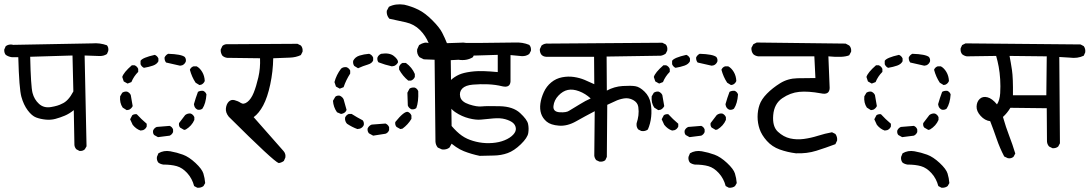

<svg xmlns="http://www.w3.org/2000/svg" viewBox="-29 -762 5124 903"><path d="M345 -52 330 -60Q322 -69 321 -80L318 -244Q297 -227 275.5 -218Q254 -209 232 -203Q210 -197 185.5 -199.5Q161 -202 141 -209.5Q121 -217 101.5 -243Q82 -269 71.5 -307Q61 -345 57 -493H27Q11 -495 -2 -504Q-10 -514 -9 -529L-2 -545Q12 -555 30 -552L31 -551L405 -558Q441 -561 474 -549Q483 -538 480 -522L474 -508Q459 -498 439.5 -498.5Q420 -499 369 -501L378 -74L370 -60Q361 -51 345 -52ZM262 -274Q277 -280 290.5 -294.5Q304 -309 316 -332L312 -501L113 -495Q116 -356 124 -325Q132 -294 154.5 -273.5Q177 -253 210.5 -258.5Q244 -264 262 -274Z M899 121 884 113Q875 78 852 52.5Q829 27 802.5 19.5Q776 12 739 12Q726 10 716 3Q707 -8 709 -24L716 -41Q741 -56 772 -50.5Q803 -45 831.5 -34.5Q860 -24 890.5 4.5Q921 33 927.5 54Q934 75 936 99L928 113Q917 122 899 121ZM714 -117 696 -127Q689 -135 691 -148Q696 -160 708 -165L769 -170Q781 -165 785 -153V-141Q780 -129 769 -124ZM632 -148Q611 -155 595 -175L583 -201L593 -220Q601 -226 614 -225Q635 -202 661 -180V-167Q656 -155 644 -150ZM837 -151 818 -162Q811 -170 813 -183L842 -221Q854 -230 868 -228Q880 -223 885 -211V-198Q873 -170 845 -153ZM567 -244 548 -256Q533 -278 536 -309L546 -326Q557 -333 569 -331Q581 -326 586 -315Q590 -294 595 -263Q589 -251 578 -246ZM901 -246Q889 -251 885 -263L883 -272Q891 -301 902 -330Q912 -336 926 -335Q938 -330 942 -318Q939 -275 923 -251Q914 -244 901 -246ZM909 -362 891 -373Q873 -400 864 -434Q869 -446 881 -450H896Q911 -442 922 -423.5Q933 -405 934 -381Q929 -369 918 -364ZM571 -369 553 -379 546 -400Q552 -421 591 -455H604Q616 -450 621 -438V-424Q600 -403 589 -376ZM648 -443Q637 -448 632 -460V-476Q641 -491 699 -504Q711 -499 716 -487V-474Q709 -460 690.5 -453.5Q672 -447 648 -443ZM818 -453Q785 -460 752 -468Q744 -478 745 -492Q751 -504 762 -509Q824 -507 840 -494Q847 -485 845 -473Q840 -460 828 -455Z M1282 5Q1260 -1 1047 -213Q1031 -233 1033.5 -253Q1036 -273 1047 -284Q1058 -295 1074 -291Q1090 -287 1103.5 -278Q1117 -269 1134.5 -282.5Q1152 -296 1164 -325.5Q1176 -355 1186 -398Q1196 -441 1194 -488L1039 -490Q1026 -492 1017 -500Q1008 -513 1009 -529L1017 -546Q1028 -556 1045 -554L1370 -556L1386 -548Q1396 -537 1394 -519L1386 -503Q1363 -492 1334 -491Q1305 -490 1256 -488Q1255 -426 1242 -365Q1229 -304 1209 -266.5Q1189 -229 1164 -211L1305 -51Q1316 -38 1313 -21L1306 -5Q1295 3 1282 5Z M2050 -59 2030 -68Q2020 -80 2019 -96L2015 -481L1964 -483L1944 -493Q1930 -509 1933 -530L1942 -550Q1969 -567 1987 -559Q1973 -594 1946 -621Q1919 -648 1880 -657Q1841 -666 1802 -674Q1788 -690 1790 -711L1800 -730Q1831 -746 1872 -740Q1907 -732 1938.5 -716.5Q1970 -701 2004 -667Q2038 -633 2050.5 -608.5Q2063 -584 2073 -559L2133 -561Q2168 -565 2195 -548Q2207 -534 2205 -513L2195 -493Q2166 -475 2127 -481L2091 -479L2096 -88L2085 -68Q2071 -57 2050 -59ZM1726 -124 1706 -135Q1698 -145 1700 -158Q1706 -171 1719 -176Q1751 -178 1784 -181Q1796 -176 1801 -164V-150Q1796 -137 1784 -133ZM1652 -155Q1627 -164 1603 -180Q1592 -192 1594 -209Q1599 -221 1611 -226H1625Q1650 -210 1677 -196Q1684 -187 1682 -174Q1677 -162 1664 -157ZM1854 -155 1836 -165Q1828 -174 1830 -188Q1871 -239 1889 -236Q1901 -231 1906 -219V-203Q1890 -176 1864 -157ZM1575 -226 1556 -234Q1539 -258 1537 -288L1548 -307Q1556 -314 1569 -312Q1582 -306 1587 -295Q1594 -271 1601 -245Q1596 -232 1583 -228ZM1906 -248Q1893 -254 1889 -266L1887 -326L1897 -345Q1907 -352 1922 -350Q1934 -345 1938 -333Q1940 -283 1929 -254Q1920 -246 1906 -248ZM1569 -345 1551 -355 1544 -376Q1553 -410 1575 -439Q1585 -448 1601 -446Q1613 -441 1618 -430V-416Q1598 -385 1587 -352ZM1891 -383Q1865 -404 1848 -435V-448Q1853 -461 1864 -466H1880Q1909 -445 1922 -414V-400Q1916 -387 1904 -383ZM1655 -441 1637 -452Q1630 -462 1632 -476Q1641 -494 1661.5 -500.5Q1682 -507 1707 -509Q1721 -504 1726 -491V-478Q1721 -464 1700 -458Q1679 -452 1655 -441ZM1814 -450Q1782 -457 1751 -469Q1744 -478 1746 -491Q1751 -504 1764 -509Q1803 -515 1823.5 -498.5Q1844 -482 1843 -469Q1837 -457 1825 -452Z M2227 -29Q2188 -37 2152.5 -51Q2117 -65 2076 -102.5Q2035 -140 2020 -166L2019 -186L2026 -202Q2036 -211 2054 -210L2069 -202Q2095 -167 2119 -144Q2143 -121 2168.5 -109.5Q2194 -98 2224.5 -92.5Q2255 -87 2287 -89.5Q2319 -92 2344.5 -102.5Q2370 -113 2384.5 -128.5Q2399 -144 2397 -159.5Q2395 -175 2382.5 -185Q2370 -195 2347 -201.5Q2324 -208 2290.5 -205Q2257 -202 2233.5 -199.5Q2210 -197 2176.5 -205.5Q2143 -214 2113 -234Q2083 -254 2075.5 -287Q2068 -320 2071.5 -346.5Q2075 -373 2097 -390.5Q2119 -408 2142 -415.5Q2165 -423 2201.5 -426.5Q2238 -430 2312 -423V-504Q2192 -500 2141.5 -499.5Q2091 -499 2027 -496Q2015 -498 2006 -505Q1997 -516 1998 -533L2006 -548Q2072 -561 2130 -560Q2188 -559 2391 -562Q2429 -564 2460 -551Q2470 -541 2468 -523L2460 -508Q2445 -497 2425 -498L2372 -503V-379Q2370 -348 2334 -356Q2302 -364 2266 -365.5Q2230 -367 2195 -364Q2160 -361 2145 -345.5Q2130 -330 2135.5 -306.5Q2141 -283 2177.5 -271Q2214 -259 2236.5 -261.5Q2259 -264 2321.5 -262.5Q2384 -261 2417 -230.5Q2450 -200 2454.5 -179.5Q2459 -159 2455.5 -136.5Q2452 -114 2420.5 -83.5Q2389 -53 2358.5 -42Q2328 -31 2293.5 -30.5Q2259 -30 2227 -29Z M2790 -2 2775 -9Q2767 -19 2766 -30L2768 -239Q2722 -215 2680.5 -191.5Q2639 -168 2600 -171Q2561 -174 2542 -190Q2523 -206 2516 -227.5Q2509 -249 2512.5 -275Q2516 -301 2528.5 -328.5Q2541 -356 2563.5 -374.5Q2586 -393 2614.5 -398.5Q2643 -404 2670 -400Q2697 -396 2720 -386.5Q2743 -377 2766 -366L2765 -495H2539Q2526 -496 2518 -504Q2509 -515 2510 -531L2518 -548Q2532 -559 2550 -557L3086 -561L3102 -553Q3112 -542 3109 -524L3102 -510Q3091 -502 3079 -500L2824 -496L2825 -336Q2860 -355 2899.5 -357.5Q2939 -360 2959.5 -356.5Q2980 -353 3002.5 -331Q3025 -309 3031 -277Q3037 -245 3033.5 -212.5Q3030 -180 3018 -153Q3005 -143 2987 -146L2973 -153Q2963 -164 2965 -182Q2971 -200 2973.5 -219Q2976 -238 2973 -259Q2970 -280 2949 -291.5Q2928 -303 2905 -299Q2882 -295 2864 -286Q2846 -277 2827 -269L2825 -24L2818 -9Q2808 0 2790 -2ZM2649 -242Q2673 -256 2698.5 -272Q2724 -288 2749 -299Q2724 -322 2694.5 -333Q2665 -344 2641.5 -339Q2618 -334 2597.5 -312.5Q2577 -291 2574 -263.5Q2571 -236 2603.5 -234Q2636 -232 2649 -242Z M3399 121 3384 113Q3375 78 3352 52.5Q3329 27 3302.5 19.5Q3276 12 3239 12Q3226 10 3216 3Q3207 -8 3209 -24L3216 -41Q3241 -56 3272 -50.5Q3303 -45 3331.5 -34.5Q3360 -24 3390.5 4.5Q3421 33 3427.5 54Q3434 75 3436 99L3428 113Q3417 122 3399 121ZM3214 -117 3196 -127Q3189 -135 3191 -148Q3196 -160 3208 -165L3269 -170Q3281 -165 3285 -153V-141Q3280 -129 3269 -124ZM3132 -148Q3111 -155 3095 -175L3083 -201L3093 -220Q3101 -226 3114 -225Q3135 -202 3161 -180V-167Q3156 -155 3144 -150ZM3337 -151 3318 -162Q3311 -170 3313 -183L3342 -221Q3354 -230 3368 -228Q3380 -223 3385 -211V-198Q3373 -170 3345 -153ZM3067 -244 3048 -256Q3033 -278 3036 -309L3046 -326Q3057 -333 3069 -331Q3081 -326 3086 -315Q3090 -294 3095 -263Q3089 -251 3078 -246ZM3401 -246Q3389 -251 3385 -263L3383 -272Q3391 -301 3402 -330Q3412 -336 3426 -335Q3438 -330 3442 -318Q3439 -275 3423 -251Q3414 -244 3401 -246ZM3409 -362 3391 -373Q3373 -400 3364 -434Q3369 -446 3381 -450H3396Q3411 -442 3422 -423.5Q3433 -405 3434 -381Q3429 -369 3418 -364ZM3071 -369 3053 -379 3046 -400Q3052 -421 3091 -455H3104Q3116 -450 3121 -438V-424Q3100 -403 3089 -376ZM3148 -443Q3137 -448 3132 -460V-476Q3141 -491 3199 -504Q3211 -499 3216 -487V-474Q3209 -460 3190.5 -453.5Q3172 -447 3148 -443ZM3318 -453Q3285 -460 3252 -468Q3244 -478 3245 -492Q3251 -504 3262 -509Q3324 -507 3340 -494Q3347 -485 3345 -473Q3340 -460 3328 -455Z M3714 -41Q3674 -46 3638 -59Q3602 -72 3577.5 -99.5Q3553 -127 3543.5 -155Q3534 -183 3534 -212.5Q3534 -242 3543 -268.5Q3552 -295 3578 -321.5Q3604 -348 3640 -370.5Q3676 -393 3721.5 -394Q3767 -395 3806 -395L3801 -497H3537Q3523 -499 3514 -507Q3504 -519 3505 -537L3514 -554L3530 -562L3948 -557L3965 -548Q3976 -537 3974 -519L3965 -502Q3937 -490 3867 -497L3873 -348Q3872 -314 3832 -323Q3772 -334 3730 -330Q3688 -326 3650 -300Q3612 -274 3607.5 -220.5Q3603 -167 3629.5 -142.5Q3656 -118 3687 -111Q3718 -104 3751.5 -108.5Q3785 -113 3818 -123.5Q3851 -134 3884 -140L3900 -132Q3910 -118 3908 -101L3900 -84Q3855 -67 3810.5 -53Q3766 -39 3714 -41Z M4399 121 4384 113Q4375 78 4352 52.5Q4329 27 4302.5 19.5Q4276 12 4239 12Q4226 10 4216 3Q4207 -8 4209 -24L4216 -41Q4241 -56 4272 -50.5Q4303 -45 4331.5 -34.5Q4360 -24 4390.5 4.5Q4421 33 4427.5 54Q4434 75 4436 99L4428 113Q4417 122 4399 121ZM4214 -117 4196 -127Q4189 -135 4191 -148Q4196 -160 4208 -165L4269 -170Q4281 -165 4285 -153V-141Q4280 -129 4269 -124ZM4132 -148Q4111 -155 4095 -175L4083 -201L4093 -220Q4101 -226 4114 -225Q4135 -202 4161 -180V-167Q4156 -155 4144 -150ZM4337 -151 4318 -162Q4311 -170 4313 -183L4342 -221Q4354 -230 4368 -228Q4380 -223 4385 -211V-198Q4373 -170 4345 -153ZM4067 -244 4048 -256Q4033 -278 4036 -309L4046 -326Q4057 -333 4069 -331Q4081 -326 4086 -315Q4090 -294 4095 -263Q4089 -251 4078 -246ZM4401 -246Q4389 -251 4385 -263L4383 -272Q4391 -301 4402 -330Q4412 -336 4426 -335Q4438 -330 4442 -318Q4439 -275 4423 -251Q4414 -244 4401 -246ZM4409 -362 4391 -373Q4373 -400 4364 -434Q4369 -446 4381 -450H4396Q4411 -442 4422 -423.5Q4433 -405 4434 -381Q4429 -369 4418 -364ZM4071 -369 4053 -379 4046 -400Q4052 -421 4091 -455H4104Q4116 -450 4121 -438V-424Q4100 -403 4089 -376ZM4148 -443Q4137 -448 4132 -460V-476Q4141 -491 4199 -504Q4211 -499 4216 -487V-474Q4209 -460 4190.5 -453.5Q4172 -447 4148 -443ZM4318 -453Q4285 -460 4252 -468Q4244 -478 4245 -492Q4251 -504 4262 -509Q4324 -507 4340 -494Q4347 -485 4345 -473Q4340 -460 4328 -455Z M4921 -65 4905 -73Q4894 -85 4895 -103L4894 -253L4723 -255Q4708 -230 4688 -212Q4702 -163 4717.5 -123Q4733 -83 4746 -40L4738 -25Q4727 -15 4711 -18L4694 -26Q4673 -66 4658.5 -108.5Q4644 -151 4628 -192Q4603 -195 4583 -217Q4563 -239 4564 -261.5Q4565 -284 4579 -297Q4593 -310 4615 -304.5Q4637 -299 4660 -271Q4673 -291 4675 -323.5Q4677 -356 4675 -388.5Q4673 -421 4668 -448Q4663 -475 4656 -499L4518 -497Q4506 -499 4496 -507Q4487 -518 4489 -535L4496 -550L4512 -558L5053 -553L5068 -545Q5077 -533 5075 -516L5068 -500Q5039 -486 5002 -491L4953 -494L4956 -88L4948 -73Q4938 -64 4921 -65ZM4892 -314 4894 -497 4719 -499Q4725 -469 4730.5 -432Q4736 -395 4735 -314Z"/></svg>

Font: NaniFont Regular
Style: Regular
Weight: 400
Designer: Nanigashitei
Version: Version 1.036